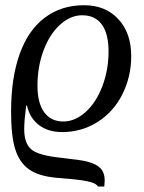

<svg xmlns="http://www.w3.org/2000/svg" viewBox="-20 -491 547 728"><path d="M22 -66.9Q22 -195.8 54.7 -286.6Q87.4 -377.4 150.1 -424.3Q212.9 -471.2 298.3 -471.2Q379.9 -471.2 428.7 -418.5Q477.5 -365.7 477.5 -278.8Q477.5 -199.7 443.8 -133.1Q410.2 -66.4 349.6 -28.3Q289.1 9.8 215.3 9.8Q162.6 9.8 127.7 -16.8Q92.8 -43.5 82.5 -90.3H79.1Q71.8 -32.7 71.8 -2Q71.8 52.2 98.1 75Q124.5 97.7 204.1 106.4Q246.6 111.3 278.8 115.7Q311 120.1 332.8 128.9Q354.5 137.7 365.7 152.8Q377 168 377 194.3L375.5 216.3H351.1Q346.2 205.6 322.3 199Q298.3 192.4 250.5 188L193.4 183.1Q126.5 176.8 90.3 151.4Q54.2 126 38.1 75.9Q22 25.9 22 -66.9ZM391.6 -295.9Q391.6 -362.8 366.2 -397.9Q340.8 -433.1 291.5 -433.1Q247.1 -433.1 207.5 -397.2Q168 -361.3 145 -299.6Q122.1 -237.8 122.1 -166Q122.1 -100.1 147.7 -65.2Q173.3 -30.3 220.2 -30.3Q264.2 -30.3 304.2 -65.9Q344.2 -101.6 367.9 -163.6Q391.6 -225.6 391.6 -295.9Z"/></svg>

Font: Liberation Serif
Style: Italic
Weight: 400
Italic angle: -16.333°
Designer: Steve Matteson
Foundry: Ascender Corporation
Version: Version 2.1.5